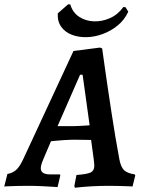

<svg xmlns="http://www.w3.org/2000/svg" viewBox="-60 -875 670 904"><path d="M502 -125Q509 -88 524.5 -73.5Q540 -59 574 -54L577 -49L564 3Q564 3 544 2Q524 1 497 0.5Q470 0 451 0Q412 0 375.5 2Q339 4 316 6.5Q293 9 293 9L290 1L300 -51Q352 -55 368 -63.5Q384 -72 384 -95Q384 -102 383 -110Q382 -118 381 -127L369 -216Q361 -216 343 -216.5Q325 -217 306.5 -217Q288 -217 278 -217Q262 -217 242.5 -215.5Q223 -214 206 -212.5Q189 -211 180 -210L143 -123Q132 -97 132 -83Q132 -54 175 -54H222L224 -49L211 6Q211 6 190 4.5Q169 3 137 1.5Q105 0 73 0Q49 0 22.5 0.5Q-4 1 -22 2Q-40 3 -40 3L-25 -56Q-1 -60 16 -75Q33 -90 50 -127L286 -635L411 -651L421 -647Q421 -647 424.5 -622Q428 -597 434 -554.5Q440 -512 448 -458Q456 -404 465 -345Q474 -286 483.5 -229.5Q493 -173 502 -125ZM211 -281H284Q301 -281 323.5 -282.5Q346 -284 362 -285L329 -523H317ZM544 -820Q526 -781 494 -755Q462 -729 424 -715Q386 -701 348.5 -700Q311 -699 279 -711Q247 -723 228.5 -748.5Q210 -774 212 -812L261 -855L271 -854Q282 -816 312.5 -796Q343 -776 381.5 -774.5Q420 -773 457.5 -789.5Q495 -806 521 -842L531 -841Z"/></svg>

Font: Alegreya SemiBold
Style: Italic
Weight: 600
Italic angle: -7°
Designer: Juan Pablo del Peral
Foundry: Huerta Tipografica
Version: Version 2.009